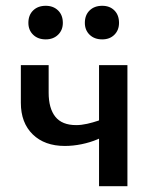

<svg xmlns="http://www.w3.org/2000/svg" viewBox="-20 -643 528 663"><path d="M204 -139Q134 -139 93 -179Q52 -219 52 -288V-418H148V-323Q148 -269 171 -240Q194 -211 243 -211Q261 -211 281 -215.5Q301 -220 318.5 -226Q336 -232 347 -238L362 -187Q343 -173 317 -162Q291 -151 261.5 -145Q232 -139 204 -139ZM322 0V-418H420V0ZM138 -507Q111 -507 94.5 -523Q78 -539 78 -564Q78 -591 94.5 -607Q111 -623 138 -623Q164 -623 180.5 -607Q197 -591 197 -564Q197 -539 180.5 -523Q164 -507 138 -507ZM333 -507Q306 -507 289.5 -523Q273 -539 273 -564Q273 -591 289.5 -607Q306 -623 333 -623Q359 -623 375 -607Q391 -591 391 -564Q391 -539 375 -523Q359 -507 333 -507Z"/></svg>

Font: Ysabeau SemiBold
Style: Regular
Weight: 600
Designer: Christian Thalmann (Catharsis Fonts)
Version: Version 2.000;gftools[0.9.27.dev2+g8671c4b]